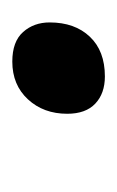

<svg xmlns="http://www.w3.org/2000/svg" viewBox="40 -215 189 309"><g transform="rotate(90 134.5 -60.5)"><path d="M16.1 -45.9Q16.1 -86.4 39.1 -110.6Q62 -134.8 103 -134.8Q130.4 -134.8 146.7 -119.4Q163.1 -104 163.1 -74.2Q163.1 -36.1 139.9 -11Q116.7 14.2 79.1 14.2Q46.9 14.2 31.5 -3.2Q16.1 -20.5 16.1 -45.9Z"/></g></svg>

Font: f52537652928320   
Style: Italic
Weight: 600
Italic angle: -12°
Foundry: Ascender Corporation
Version: Version 1.10